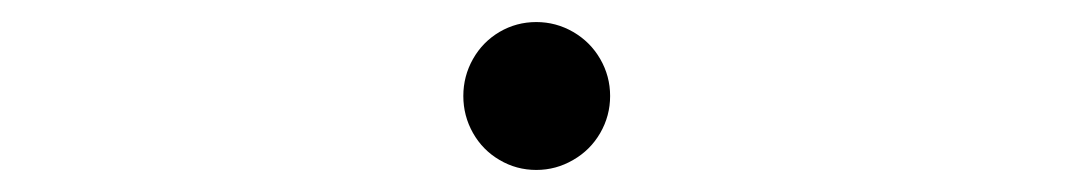

<svg xmlns="http://www.w3.org/2000/svg" viewBox="-20 -441 978 175"><path d="M402.3 -353.5Q402.3 -371.6 411.1 -387.2Q419.9 -402.8 435.3 -411.9Q450.7 -420.9 468.8 -420.9Q486.8 -420.9 502.4 -411.9Q518.1 -402.8 527.1 -387.2Q536.1 -371.6 536.1 -353.5Q536.1 -335.4 527.1 -319.8Q518.1 -304.2 502.4 -295.2Q486.8 -286.1 468.8 -286.1Q450.7 -286.1 435.3 -295.2Q419.9 -304.2 411.1 -319.8Q402.3 -335.4 402.3 -353.5Z"/></svg>

Font: Pretendard JP
Style: Regular
Weight: 400
Designer: Base glyphs from Inter by Rasmus Andersson; Hangeul glyphs from Noto Sans CJK(Source Han Sans) by Jang Soo-young and Kan
Foundry: Kil Hyung-jin
Version: Version 1.309